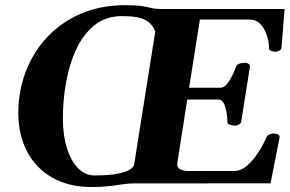

<svg xmlns="http://www.w3.org/2000/svg" viewBox="-20 -728 1149 762"><path d="M343.8 14.2Q252 14.2 186.8 -23.4Q121.6 -61 87.2 -127.2Q52.7 -193.4 52.7 -278.8Q52.7 -365.7 82 -443.1Q111.3 -520.5 166.7 -580.1Q222.2 -639.6 300.8 -673.6Q379.4 -707.5 478 -707.5Q519.5 -707.5 542.5 -703.9Q565.4 -700.2 580.6 -696.3Q595.7 -692.4 612.8 -692.4H1109.4L1097.2 -539.1Q1096.7 -530.8 1087.9 -526.6Q1079.1 -522.5 1073.7 -522.5Q1065.9 -522.5 1056.2 -525.9Q1046.4 -529.3 1047.4 -538.6Q1048.3 -547.4 1044.9 -565.7Q1041.5 -584 1032.7 -603.5Q1023.9 -623 1008.8 -636.7Q993.7 -650.4 970.7 -650.4H773.4L730.5 -379.9H856.4Q869.6 -379.9 882.3 -396.5Q895 -413.1 904.3 -433.1Q913.6 -453.1 916.5 -462.9Q919.4 -472.7 931.2 -475.8Q942.9 -479 953.6 -479Q959 -479 966.1 -474.9Q973.1 -470.7 971.7 -462.4L937.5 -246.1Q936 -237.8 928 -233.6Q919.9 -229.5 914.6 -229.5Q903.3 -229.5 892.6 -232.9Q881.8 -236.3 882.3 -245.6Q882.8 -256.3 879.9 -277.1Q877 -297.9 869.4 -315.4Q861.8 -333 847.7 -333H723.1L684.1 -83.5Q680.7 -62.5 695.8 -55.9Q710.9 -49.3 726.1 -49.3H909.2Q933.6 -49.3 955.6 -66.7Q977.5 -84 994.9 -108.2Q1012.2 -132.3 1023.2 -153.6Q1034.2 -174.8 1037.1 -182.1Q1041 -191.4 1049.8 -194.8Q1058.6 -198.2 1066.4 -198.2Q1075.7 -198.2 1083.5 -194.1Q1091.3 -189.9 1089.4 -181.6L1053.7 -0.5L509.3 0Q489.7 0 467.3 3.4Q444.8 6.8 415 10.5Q385.3 14.2 343.8 14.2ZM355 -31.7Q414.6 -31.7 448.2 -38.8Q481.9 -45.9 496.3 -55.7Q510.7 -65.4 512.2 -74.2L596.2 -602.5Q586.4 -631.3 558.3 -647.7Q530.3 -664.1 464.8 -664.1Q399.9 -664.1 355 -627.9Q310.1 -591.8 282.5 -532.2Q254.9 -472.7 242.2 -401.1Q229.5 -329.6 229.5 -258.8Q229.5 -191.9 245.4 -140.6Q261.2 -89.4 289.6 -60.5Q317.9 -31.7 355 -31.7Z"/></svg>

Font: Gelasio
Style: Bold Italic
Weight: 700
Italic angle: -8.5°
Designer: Eben Sorkin
Foundry: Eben Sorkin
Version: Version 1.008